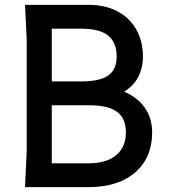

<svg xmlns="http://www.w3.org/2000/svg" viewBox="-20 -770 694 790"><path d="M606 -225Q606 -121 536 -60.5Q466 0 344 0H83L90 -150V-605L83 -750H345Q413 -750 463 -723.5Q513 -697 540.5 -649Q568 -601 568 -538Q568 -490 548.5 -453Q529 -416 491 -393Q546 -369 576 -326.5Q606 -284 606 -225ZM193 -652V-435H313Q391 -435 425.5 -459.5Q460 -484 460 -538Q460 -595 425 -623.5Q390 -652 315 -652ZM498 -225Q498 -283 461.5 -310Q425 -337 346 -337H193V-98H344Q418 -98 458 -131.5Q498 -165 498 -225Z"/></svg>

Font: Farro
Style: Regular
Weight: 400
Designer: Aceler Chua
Foundry: Grayscale Limited
Version: Version 1.101